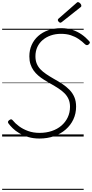

<svg xmlns="http://www.w3.org/2000/svg" viewBox="-20 -1279 862 1799"><path d="M350 19Q292 19 245 5Q198 -9 161.5 -30.5Q125 -52 99.5 -77Q74 -102 59 -123Q53 -132 55 -139Q57 -146 66 -153Q78 -162 85 -161Q92 -160 98 -153Q122 -123 158.5 -96Q195 -69 243 -51.5Q291 -34 351 -34Q413 -34 465 -51.5Q517 -69 555 -101.5Q593 -134 614.5 -179Q636 -224 636 -279Q636 -318 623 -348.5Q610 -379 586 -403.5Q562 -428 528.5 -450Q495 -472 452 -496Q422 -513 392.5 -531.5Q363 -550 338 -571.5Q313 -593 294.5 -619Q276 -645 265.5 -677.5Q255 -710 255 -751Q255 -809 276.5 -857.5Q298 -906 338 -941.5Q378 -977 432.5 -996Q487 -1015 553 -1015Q610 -1015 657.5 -999.5Q705 -984 744.5 -956.5Q784 -929 815 -894Q824 -885 822 -878Q820 -871 811 -863Q803 -856 795 -856Q787 -856 778 -863Q750 -891 716.5 -913.5Q683 -936 643 -949Q603 -962 551 -962Q500 -962 456.5 -947Q413 -932 380.5 -904.5Q348 -877 330 -838.5Q312 -800 312 -752Q312 -713 324 -683.5Q336 -654 358 -630.5Q380 -607 412.5 -585Q445 -563 485 -540Q527 -517 564 -492.5Q601 -468 630.5 -438Q660 -408 676.5 -369.5Q693 -331 693 -280Q693 -215 667.5 -160.5Q642 -106 595.5 -65.5Q549 -25 486.5 -3Q424 19 350 19ZM546 -1066Q539 -1066 530.5 -1074.5Q522 -1083 522 -1090Q522 -1093 522.5 -1096Q523 -1099 527 -1103L695 -1250Q699 -1253 702 -1256Q705 -1259 710 -1259Q717 -1259 724.5 -1253.5Q732 -1248 737 -1240.5Q742 -1233 742 -1226Q742 -1222 741 -1218.5Q740 -1215 734 -1211L560 -1073Q555 -1070 552 -1068Q549 -1066 546 -1066ZM0 490H764V500H0ZM0 -20H764V0H0ZM0 -505H764V-500H0ZM0 -1010H764V-1000H0Z"/></svg>

Font: Playwrite AU VIC Guides
Style: Regular
Weight: 400
Designer: Veronika Burian, José Scaglione
Foundry: TypeTogether
Version: Version 1.003